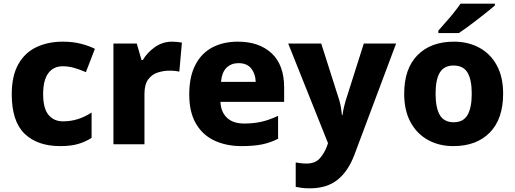

<svg xmlns="http://www.w3.org/2000/svg" viewBox="-20 -879 2805 1046"><path d="M308 -83Q184 -83 114 -150.5Q44 -218 44 -365Q44 -465 79.5 -528.5Q115 -592 178 -622Q241 -652 322 -652Q376 -652 419.5 -641Q463 -630 497 -613L448 -486Q413 -501 383 -509.5Q353 -518 322 -518Q271 -518 243 -480Q215 -442 215 -366Q215 -289 244 -253.5Q273 -218 323 -218Q367 -218 405.5 -230.5Q444 -243 479 -266V-128Q445 -106 405 -94.5Q365 -83 308 -83Z M917 -652Q930 -652 946 -650.5Q962 -649 971 -647L957 -489Q948 -491 934 -492.5Q920 -494 903 -494Q871 -494 839.5 -484Q808 -474 787.5 -446.5Q767 -419 767 -368V-93H598V-642H725L751 -552H758Q782 -593 824 -622.5Q866 -652 917 -652Z M1276 -652Q1392 -652 1460 -588.5Q1528 -525 1528 -402V-324H1181Q1183 -270 1216 -238Q1249 -206 1310 -206Q1362 -206 1405.5 -216Q1449 -226 1495 -248V-123Q1454 -102 1408.5 -92.5Q1363 -83 1296 -83Q1213 -83 1148.5 -113Q1084 -143 1047.5 -205.5Q1011 -268 1011 -364Q1011 -461 1044 -525Q1077 -589 1136.5 -620.5Q1196 -652 1276 -652ZM1279 -535Q1240 -535 1214.5 -510.5Q1189 -486 1184 -433H1373Q1372 -476 1349 -505.5Q1326 -535 1279 -535Z M1550 -642H1730L1829 -331Q1834 -314 1837.5 -293.5Q1841 -273 1843 -252H1846Q1849 -275 1853.5 -294.5Q1858 -314 1863 -330L1962 -642H2138L1912 -39Q1878 53 1819.5 100Q1761 147 1668 147Q1642 147 1623.5 144.5Q1605 142 1591 139V6Q1602 8 1617.5 10Q1633 12 1650 12Q1697 12 1722 -16Q1747 -44 1761 -82L1767 -99Z M2721 -369Q2721 -231 2648.5 -157Q2576 -83 2450 -83Q2372 -83 2311.5 -116.5Q2251 -150 2216.5 -213.5Q2182 -277 2182 -369Q2182 -505 2254.5 -578.5Q2327 -652 2453 -652Q2531 -652 2591.5 -619Q2652 -586 2686.5 -523Q2721 -460 2721 -369ZM2353 -369Q2353 -292 2376 -252.5Q2399 -213 2452 -213Q2504 -213 2527 -252.5Q2550 -292 2550 -369Q2550 -445 2527 -483.5Q2504 -522 2451 -522Q2399 -522 2376 -483.5Q2353 -445 2353 -369ZM2676 -849Q2660 -835 2635 -815Q2610 -795 2581.5 -773Q2553 -751 2526.5 -731.5Q2500 -712 2480 -699H2368V-712Q2384 -731 2407 -756.5Q2430 -782 2452 -809.5Q2474 -837 2489 -859H2676Z"/></svg>

Font: Noto Sans Telugu UI ExtraBold
Style: Regular
Weight: 800
Designer: Jelle Bosma - Monotype Design Team
Foundry: Monotype Imaging Inc.
Version: Version 2.005; ttfautohint (v1.8.4.7-5d5b)